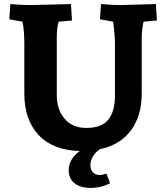

<svg xmlns="http://www.w3.org/2000/svg" viewBox="-20 -730 819 947"><path d="M749 -710 754 -629 688 -623Q679 -581 679 -542V-268Q679 -159 626 -87Q573 -15 472 6Q426 40 426 85Q426 106 437.5 119.5Q449 133 471 133Q487 133 505 126L523 174Q477 197 428 197Q378 197 348.5 174.5Q319 152 319 108Q319 56 373 15Q240 11 170 -64.5Q100 -140 100 -268V-512Q100 -581 91 -623L26 -635L31 -710Q84 -705 131 -705L330 -710L335 -629L269 -623Q260 -590 260 -542V-260Q260 -190 298.5 -144.5Q337 -99 406 -99Q482 -99 514.5 -140Q547 -181 547 -260V-512Q547 -556 538 -623L473 -635L478 -710Q531 -705 578 -705Z"/></svg>

Font: Andada
Style: Bold
Weight: 700
Designer: Carolina Giovagnoli
Foundry: Carolina Giovagnoli
Version: Version 1.003